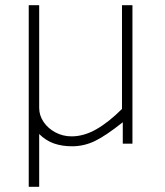

<svg xmlns="http://www.w3.org/2000/svg" viewBox="-20 -550 632 735"><path d="M447 -133V-530H487V0H450V-82Q386 -31 344 -10.5Q302 10 256 10Q217 10 186 -1Q155 -12 130 -37V165H90V-530H130V-137Q130 -108 147 -83Q164 -58 192.5 -43Q221 -28 254 -28Q301 -28 348.5 -55Q396 -82 447 -133Z"/></svg>

Font: Morrison Thin
Style: Regular
Weight: 100
Designer: Pablo Impallari, Rodrigo Fuenzalida (Modified by Dan O. Williams)
Version: Version 0.03;June 6, 2019;FontCreator 11.5.0.2425 64-bit; tt